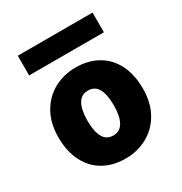

<svg xmlns="http://www.w3.org/2000/svg" viewBox="-168 -826 908 960"><g transform="rotate(-30 286.5 -345.5)"><path d="M291.5 -507.8Q362.3 -507.8 416.5 -477.5Q470.7 -447.3 500.7 -388.7Q530.8 -330.1 530.8 -248Q530.8 -167 497.1 -107.9Q463.4 -48.8 406.5 -18.3Q349.6 12.2 281.7 12.2Q210.9 12.2 157 -18.1Q103 -48.3 72.8 -107.2Q42.5 -166 42.5 -248Q42.5 -329.1 76.2 -387.9Q109.9 -446.8 166.5 -477.3Q223.1 -507.8 291.5 -507.8ZM286.6 -118.7Q324.7 -118.7 343.8 -152.6Q362.8 -186.5 362.8 -248Q362.8 -310.5 344.7 -343.8Q326.7 -377 286.6 -377Q248 -377 229 -343.3Q210 -309.6 210 -248Q210 -185.5 228.3 -152.1Q246.6 -118.7 286.6 -118.7ZM70.8 -703.1H502.4V-589.4H70.8Z"/></g></svg>

Font: Lesson One Extra
Style: Regular
Weight: 800
Designer: But Ko, Victor Gaultney, Annie Olsen, Julie Remington, Don Collingsworth, Eric Hays, Becca Hirsbrunner
Version: Version 1.100